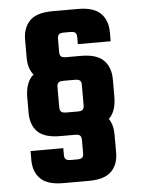

<svg xmlns="http://www.w3.org/2000/svg" viewBox="-53 -711 602 816"><g transform="rotate(-5 248.5 -303.0)"><path d="M57.1 -85H196.8V-56.2Q196.8 -43 202.9 -37.6Q209 -32.2 224.1 -32.2H252Q267.1 -32.2 272.9 -37.6Q278.8 -43 278.8 -56.2V-111.8Q278.8 -126 272.9 -131.6Q267.1 -137.2 252 -137.2H189Q121.1 -137.2 92 -166.5Q63 -195.8 63 -247.1V-312Q63 -367.2 87.4 -397Q91.8 -402.8 98.1 -407.2Q75.2 -436 75.2 -481V-558.1Q75.2 -608.9 104.5 -638.9Q133.8 -668.9 202.1 -668.9H310.1Q377.9 -668.9 407.5 -638.9Q437 -608.9 437 -558.1V-520H296.9V-548.8Q296.9 -563 291 -568.6Q285.2 -574.2 270 -574.2H242.2Q227.1 -574.2 220.9 -568.6Q214.8 -563 214.8 -548.8V-493.2Q214.8 -480 220.9 -474.6Q227.1 -469.2 242.2 -469.2H305.2Q373 -469.2 402.6 -439.2Q432.1 -409.2 432.1 -357.9V-284.2Q432.1 -229.5 407.2 -198.7Q404.3 -195.3 400.4 -191.9Q418.9 -165 418.9 -124V-46.9Q418.9 3.9 389.4 33.4Q359.9 63 292 63H184.1Q116.2 63 86.7 33.4Q57.1 3.9 57.1 -46.9ZM194.8 -259.8Q194.8 -246.1 200.9 -240.5Q207 -234.9 222.2 -234.9H272Q287.1 -234.9 293 -240.5Q298.8 -246.1 298.8 -259.8V-346.2Q298.8 -358.9 293 -364.5Q287.1 -370.1 272 -370.1H222.2Q207 -370.1 200.9 -364.5Q194.8 -358.9 194.8 -346.2Z"/></g></svg>

Font: Akaash Gobhi
Style: Regular
Weight: 400
Designer: Kulbir Singh Thind, MD
Foundry: Punjab Online
Version: Version 1.200